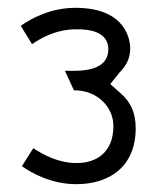

<svg xmlns="http://www.w3.org/2000/svg" viewBox="-20 -851 399 491"><path d="M62 -738 63 -739 65 -740C65 -740 67 -741 68 -742L69 -743L71 -744C93 -758 129 -776 173 -776C213 -777 257 -768 257 -725C257 -678 208 -670 171 -670H146L169 -620H171C228 -620 270 -578 270 -529C270 -459 224 -434 176 -434C128 -434 88 -457 65 -472L36 -426C60 -409 111 -380 175 -380C260 -380 327 -425 327 -523C327 -563 314 -590 289 -612L262 -636L286 -666C302 -682 313 -701 313 -727C313 -740 309 -831 173 -831C108 -831 59 -803 33 -785Z"/></svg>

Font: Charger Static
Style: 2
Weight: 1000
Designer: Jasper
Foundry: KineticPlasma Fonts/Cannot Into Space Fonts
Version: Version 1.1